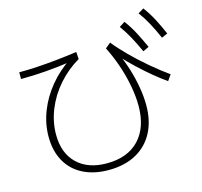

<svg xmlns="http://www.w3.org/2000/svg" viewBox="-125 -993 1250 1187"><g transform="rotate(-15 500.0 -400.0)"><path d="M428 55Q334 55 264.5 19.5Q195 -16 158 -82.5Q121 -149 121 -240Q121 -322 152 -401.5Q183 -481 239.5 -549.5Q296 -618 372 -668L381 -655Q291 -642 209 -635.5Q127 -629 49 -629V-672Q105 -672 163.5 -675.5Q222 -679 285.5 -685.5Q349 -692 422 -702L425 -656Q348 -611 290 -544.5Q232 -478 200.5 -399.5Q169 -321 169 -240Q169 -122 238 -55Q307 12 428 12Q561 12 634.5 -65.5Q708 -143 708 -282Q708 -341 695.5 -409Q683 -477 659.5 -546Q636 -615 605 -676L639 -704Q674 -660 725.5 -608.5Q777 -557 835.5 -507.5Q894 -458 950 -418L924 -381Q884 -409 841 -444.5Q798 -480 754.5 -521Q711 -562 671 -605V-624Q698 -567 716.5 -506Q735 -445 745 -385.5Q755 -326 755 -273Q755 -171 715.5 -97.5Q676 -24 603 15.5Q530 55 428 55ZM824 -599Q798 -656 774.5 -699Q751 -742 722 -782L758 -805Q790 -762 814 -716Q838 -670 862 -617ZM957 -650Q932 -707 908.5 -750.5Q885 -794 856 -833L892 -855Q924 -812 948 -766Q972 -720 995 -667Z"/></g></svg>

Font: M PLUS 2 Light
Style: Regular
Weight: 300
Designer: Coji Morishita
Foundry: UNDERFOREST DESIGN
Version: Version 1.001